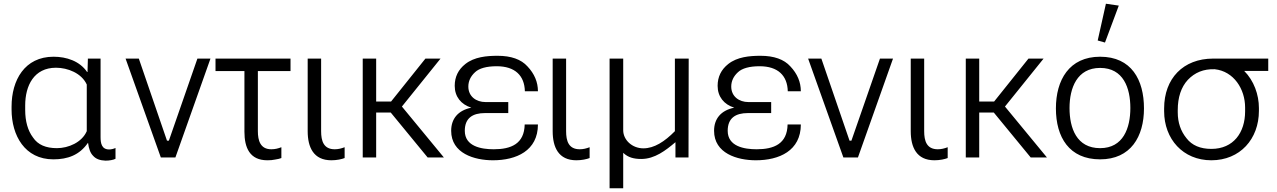

<svg xmlns="http://www.w3.org/2000/svg" viewBox="-20 -844 6843 1029"><path d="M266 10C343 10 406 -13 451 -78H452C456 -47 464 -24 479 -9C494 8 516 16 546 17C566 17 588 13 599 7V-51C589 -46 575 -43 565 -43C525 -43 519 -76 519 -109V-530H451L449 -458H447C407 -517 336 -540 267 -540C112 -540 42 -414 42 -273V-257C42 -118 113 10 266 10ZM285 -50C226 -50 183 -68 157 -107C129 -144 115 -194 115 -255V-279C115 -385 162 -481 280 -481C343 -481 417 -452 445 -391V-141C419 -81 347 -50 285 -50Z M1038 -530 885 -90H875L724 -530H653L842 0H920L1108 -530Z M1135 -463H1290V-138C1290 -53 1318 15 1413 15C1428 15 1442 14 1455 11C1469 9 1481 6 1488 3V-55C1470 -48 1454 -44 1434 -44C1375 -44 1362 -91 1362 -141V-463H1537V-530H1135Z M1756 15C1785 15 1812 9 1827 3V-55C1809 -48 1792 -44 1774 -44C1714 -44 1701 -89 1701 -141V-530H1629V-141C1629 -55 1660 15 1756 15Z M1924 0H1996V-241H2074L2272 0H2359L2134 -273L2341 -530H2260L2076 -300H1996V-530H1924Z M2622 15C2747 15 2863 -36 2863 -177H2792C2790 -73 2719 -44 2626 -44C2560 -44 2471 -59 2471 -143C2471 -212 2514 -238 2579 -238H2704V-297H2582C2532 -297 2490 -327 2490 -380C2490 -409 2502 -435 2526 -457C2548 -478 2588 -489 2642 -489C2740 -489 2791 -439 2793 -355H2863C2863 -404 2844 -449 2807 -488C2773 -526 2719 -545 2647 -545C2588 -545 2522 -539 2474 -501C2436 -471 2417 -432 2417 -384C2417 -326 2451 -284 2506 -267C2434 -252 2398 -207 2398 -143C2398 -22 2522 15 2622 15Z M3069 15C3098 15 3125 9 3140 3V-55C3122 -48 3105 -44 3087 -44C3027 -44 3014 -89 3014 -141V-530H2942V-141C2942 -55 2973 15 3069 15Z M3428 -49C3368 -49 3320 -94 3320 -146V-530H3247V165H3320V-25C3346 0 3377 8 3417 8C3489 8 3548 -38 3600 -82V0H3670L3671 -530H3597V-141C3542 -85 3486 -49 3428 -49Z M4031 15C4156 15 4272 -36 4272 -177H4201C4199 -73 4128 -44 4035 -44C3969 -44 3880 -59 3880 -143C3880 -212 3923 -238 3988 -238H4113V-297H3991C3941 -297 3899 -327 3899 -380C3899 -409 3911 -435 3935 -457C3957 -478 3997 -489 4051 -489C4149 -489 4200 -439 4202 -355H4272C4272 -404 4253 -449 4216 -488C4182 -526 4128 -545 4056 -545C3997 -545 3931 -539 3883 -501C3845 -471 3826 -432 3826 -384C3826 -326 3860 -284 3915 -267C3843 -252 3807 -207 3807 -143C3807 -22 3931 15 4031 15Z M4696 -530 4543 -90H4533L4382 -530H4311L4500 0H4578L4766 -530Z M4988 15C5017 15 5044 9 5059 3V-55C5041 -48 5024 -44 5006 -44C4946 -44 4933 -89 4933 -141V-530H4861V-141C4861 -55 4892 15 4988 15Z M5156 0H5228V-241H5306L5504 0H5591L5366 -273L5573 -530H5492L5308 -300H5228V-530H5156Z M5876 10C6040 10 6111 -112 6111 -263C6111 -416 6044 -540 5876 -540C5710 -540 5639 -415 5639 -263C5639 -109 5710 10 5876 10ZM5902 -616 5976 -814 5907 -824 5863 -627ZM5876 -50C5750 -50 5712 -157 5712 -265C5712 -372 5752 -480 5876 -480C6001 -480 6038 -372 6038 -265C6038 -158 6000 -50 5876 -50Z M6472 15C6626 15 6727 -99 6727 -250V-265C6727 -337 6700 -412 6648 -464H6777V-530H6482C6321 -530 6219 -423 6219 -263V-248C6219 -99 6320 15 6472 15ZM6472 -46C6413 -46 6368 -65 6339 -103C6308 -141 6292 -187 6292 -242V-254C6292 -322 6310 -377 6346 -416C6383 -455 6430 -475 6490 -473C6593 -462 6653 -366 6653 -268V-247C6653 -134 6591 -46 6472 -46Z"/></svg>

Font: Cheyenne Sans Light
Style: Regular
Weight: 300
Designer: The Public Sans project authors (U.S. Web Design System), Libre Franklin designed by Pablo Impallari and Rodrigo Fuenzal
Foundry: The Cheyenne Sans Project Authors
Version: Version 2.007